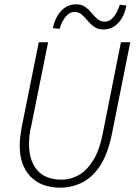

<svg xmlns="http://www.w3.org/2000/svg" viewBox="-20 -854 640 886"><path d="M259 12Q170 12 120.5 -39.5Q71 -91 71 -182Q71 -203 73.5 -222.5Q76 -242 80 -267L159 -659H202L124 -272Q118 -248 116 -228Q114 -208 114 -190Q114 -112 152 -68.5Q190 -25 264 -25Q306 -25 343.5 -46Q381 -67 410.5 -115Q440 -163 455 -242L538 -659H581L496 -234Q477 -142 441.5 -88.5Q406 -35 358.5 -11.5Q311 12 259 12ZM457 -718Q432 -718 414.5 -730.5Q397 -743 384 -759Q371 -775 357 -787Q343 -799 324 -799Q302 -799 284 -778Q266 -757 255 -721L224 -724Q234 -773 262 -803.5Q290 -834 331 -834Q357 -834 373.5 -822Q390 -810 403 -794Q416 -778 430 -766Q444 -754 464 -754Q486 -754 503.5 -775Q521 -796 533 -832L563 -829Q555 -780 526.5 -749Q498 -718 457 -718Z"/></svg>

Font: Source Code Pro ExtraLight Light
Style: Italic
Weight: 300
Italic angle: -11°
Monospace: yes
Version: Version 1.016;hotconv 1.0.116;makeotfexe 2.5.65601